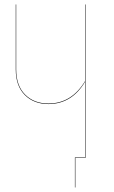

<svg xmlns="http://www.w3.org/2000/svg" viewBox="-20 -700 505 851"><path d="M356.9 -680.2H358.9V0H314V130.9H312V-2H356.9V-337.4Q297.9 -238.8 194.8 -238.8Q129.9 -238.8 89.8 -279.1Q49.8 -319.3 49.8 -392.1V-680.2H51.8V-392.1Q51.8 -320.3 91.3 -280.8Q130.9 -241.2 194.8 -241.2Q296.9 -241.2 356.9 -340.3Z"/></svg>

Font: Fira Sans Compressed Two
Style: Regular
Weight: 100
Width: 1
Designer: Carrois Corporate & Edenspiekermann AG
Foundry: Carrois Corporate GbR & Edenspiekermann AG
Version: Version 4.203;PS 004.203;hotconv 1.0.88;makeotf.lib2.5.64775